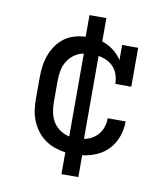

<svg xmlns="http://www.w3.org/2000/svg" viewBox="-82 -698 765 874"><g transform="rotate(10 300.0 -260.5)"><path d="M261 107V6Q236 3 211.5 -5.5Q187 -14 166 -29Q145 -44 129.5 -64.5Q114 -85 104 -109Q94 -133 90.5 -158.5Q87 -184 87 -210V-310Q87 -336 90.5 -362Q94 -388 103 -412.5Q112 -437 127 -459Q142 -481 163 -496.5Q184 -512 209.5 -519.5Q235 -527 261 -528V-628H339V-520Q367 -511 391 -493Q415 -475 431 -450V-520H505V-340H431Q431 -360 425 -380Q419 -400 405.5 -415.5Q392 -431 373 -440Q354 -449 334 -452V-69Q353 -72 370 -81.5Q387 -91 399.5 -106Q412 -121 418 -140Q424 -159 424 -178V-180H507V-177Q507 -143 495 -109.5Q483 -76 460 -51Q437 -26 405 -12Q373 2 339 6V107ZM266 -68V-451Q243 -447 223.5 -433.5Q204 -420 191.5 -400Q179 -380 174.5 -356.5Q170 -333 170 -310V-210Q170 -187 174.5 -163.5Q179 -140 191 -120Q203 -100 223 -86.5Q243 -73 266 -68Z"/></g></svg>

Font: Iosevka HT Extended
Style: Regular
Weight: 400
Width: 7
Monospace: yes
Designer: Belleve Invis
Foundry: Belleve Invis
Version: Version 32.3.0; ttfautohint (v1.8.4)